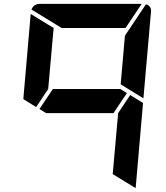

<svg xmlns="http://www.w3.org/2000/svg" viewBox="-20 -1020 856 988"><path d="M633 -541 564 -438H217L183 -459L252 -562H599ZM166 -469 100 -510 138 -948 256 -876 228 -562ZM650 -531 716 -490 678 -52 560 -124 588 -438ZM731 -998Q760 -989 757 -959L718 -514L601 -586L623 -838H624ZM297 -876 142 -971Q154 -1000 184 -1000H709L626 -876Z"/></svg>

Font: DSEG7 Modern
Style: Bold Italic
Weight: 700
Italic angle: -5°
Designer: Keshikan(Twitter:@keshinomi_88pro)
Version: Version 0.46